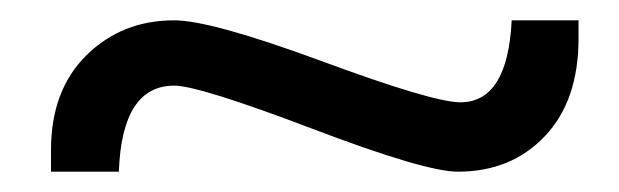

<svg xmlns="http://www.w3.org/2000/svg" viewBox="-20 -366 609 189"><path d="M549.5 -328.2Q549.5 -266.8 516.3 -231.9Q483.2 -197 430.7 -197Q398.5 -197 287.1 -239.4Q175.7 -281.7 151.5 -281.7Q100 -281.7 97 -197H30.2V-218.3Q30.2 -277.2 65.1 -311.6Q100 -346 151.5 -346Q187.6 -346 297 -305.7Q406.4 -265.3 433.2 -265.3Q479.7 -265.3 483.7 -346H549.5Z"/></svg>

Font: Shan Wanhai
Style: Regular
Weight: 400
Designer: Khon Soe Zaw Thu
Foundry: Shan Unicode
Version: Version 1.00 June 3, 2017, initial release